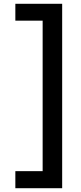

<svg xmlns="http://www.w3.org/2000/svg" viewBox="-20 -831 425 1013"><path d="M61 162V72H205V-722H61V-811H308V162Z"/></svg>

Font: HostGroteskMedium
Style: Regular
Weight: 500
Designer: Doukan Karapınar based on Poppins by Indian Type Foundry, Jonny Pinhorn
Foundry: Element Type
Version: Version 1.001; ttfautohint (v1.8.4.7-5d5b)